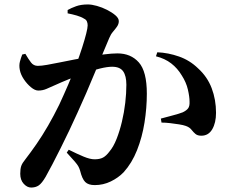

<svg xmlns="http://www.w3.org/2000/svg" viewBox="-20 -808 1040 863"><path d="M120 35Q102 35 86.5 18Q71 1 71 -27Q71 -49 75.5 -62Q80 -75 94 -92Q118 -123 144 -160.5Q170 -198 196 -243Q222 -288 246 -337Q267 -382 286.5 -427.5Q306 -473 322 -516Q338 -559 349.5 -595Q361 -631 367.5 -657Q374 -683 374 -694Q374 -704 370.5 -712Q367 -720 358 -724Q346 -732 325.5 -738Q305 -744 284 -748V-763Q300 -772 322 -780Q344 -788 375 -788Q392 -788 415.5 -781.5Q439 -775 461.5 -763.5Q484 -752 499 -739Q514 -726 514 -713Q514 -700 506 -688.5Q498 -677 488 -665.5Q478 -654 471 -637Q461 -614 444.5 -574Q428 -534 408 -485.5Q388 -437 367.5 -389.5Q347 -342 329 -303Q312 -265 292.5 -224Q273 -183 253 -143Q233 -103 215.5 -69.5Q198 -36 185 -13Q168 16 154 25.5Q140 35 120 35ZM406 24Q377 24 363 10Q349 -4 340 -41Q337 -51 332.5 -59.5Q328 -68 316 -82Q304 -96 280 -122L289 -135Q327 -116 356 -104Q385 -92 405 -92Q429 -92 443.5 -100Q458 -108 472 -127Q490 -148 504 -183.5Q518 -219 528 -261Q538 -303 543 -346Q548 -389 548 -427Q548 -467 533.5 -487.5Q519 -508 484 -508Q462 -508 429.5 -500Q397 -492 360.5 -479Q324 -466 289.5 -452Q255 -438 231 -427Q206 -416 189 -408.5Q172 -401 152 -401Q137 -401 119 -416Q101 -431 87 -452Q73 -473 69 -494Q65 -514 69.5 -531Q74 -548 80 -563L94 -566Q108 -542 119.5 -527Q131 -512 150 -512Q166 -512 191.5 -516.5Q217 -521 249 -527.5Q281 -534 317 -541Q353 -548 389 -554Q413 -559 448 -563.5Q483 -568 508 -568Q568 -568 604 -527.5Q640 -487 640 -387Q640 -323 629.5 -257Q619 -191 596 -133Q573 -75 536 -34Q512 -9 478 7.5Q444 24 406 24ZM885 -198Q868 -198 858.5 -206Q849 -214 840.5 -225Q832 -236 815 -242Q804 -246 785 -249Q766 -252 745 -254.5Q724 -257 706 -257L703 -275Q724 -281 742.5 -285.5Q761 -290 775.5 -294.5Q790 -299 801 -303Q818 -311 825.5 -321Q833 -331 832 -351Q832 -373 824.5 -405.5Q817 -438 797 -469Q778 -501 749.5 -523Q721 -545 681 -555L687 -573Q736 -571 784.5 -554Q833 -537 870 -501Q912 -463 931.5 -411.5Q951 -360 951 -301Q951 -256 934 -227Q917 -198 885 -198Z"/></svg>

Font: Noto Serif HK ExtraLight
Style: Bold
Weight: 700
Version: Version 2.002-H1;hotconv 1.1.0;makeotfexe 2.6.0